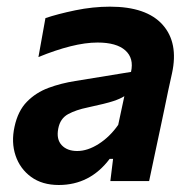

<svg xmlns="http://www.w3.org/2000/svg" viewBox="-20 -530 560 562"><path d="M152 11.5Q103.5 11.5 71 -12.2Q38.5 -36 25.5 -74.8Q12.5 -113.5 22.5 -159Q32.5 -205.5 58.8 -232.2Q85 -259 122 -272.8Q159 -286.5 201 -293L363.5 -319.5Q372.5 -359.5 346.8 -382.5Q321 -405.5 265.5 -405.5Q230 -405.5 186.2 -394.5Q142.5 -383.5 92.5 -363L113 -477Q148.5 -489 200.2 -499.8Q252 -510.5 302 -510.5Q408.5 -510.5 455.8 -457.8Q503 -405 483.5 -315.5Q478 -291.5 472.5 -265.5Q467 -239.5 461 -210L451 -162.5Q443.5 -126.5 434.8 -86.5Q426 -46.5 416.5 0H303L311 -65H301Q243.5 11.5 152 11.5ZM206 -88Q236.5 -88 269 -108.8Q301.5 -129.5 326 -164.5L344 -248.5Q332.5 -241 311.5 -234Q290.5 -227 237 -215.5Q202.5 -208.5 179.2 -195.8Q156 -183 150.5 -153.5Q144.5 -122.5 160.5 -105.2Q176.5 -88 206 -88Z"/></svg>

Font: Commissioner SemiBold
Style: Italic
Weight: 600
Italic angle: -12°
Designer: Kostas Bartsokas
Foundry: Kostas Bartsokas
Version: Version 1.000; ttfautohint (v1.8.3)